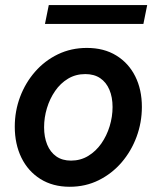

<svg xmlns="http://www.w3.org/2000/svg" viewBox="-20 -714 604 742"><path d="M249.5 7.8Q184.1 7.8 136.2 -22.2Q88.4 -52.2 62.7 -104.7Q37.1 -157.2 37.1 -224.6Q37.1 -284.7 57.6 -339.4Q78.1 -394 115.5 -436.8Q152.8 -479.5 203.9 -504.2Q254.9 -528.8 315.9 -528.8Q381.8 -528.8 429.4 -499.5Q477.1 -470.2 502.7 -418.9Q528.3 -367.7 528.3 -300.8Q528.3 -240.7 507.8 -185.3Q487.3 -129.9 450 -86.4Q412.6 -43 361.6 -17.6Q310.5 7.8 249.5 7.8ZM254.4 -93.3Q291 -93.3 320.8 -111.3Q350.6 -129.4 371.6 -159.4Q392.6 -189.5 403.8 -226.3Q415 -263.2 415 -300.3Q415 -338.4 402.8 -367.2Q390.6 -396 367.2 -411.9Q343.8 -427.7 309.6 -427.7Q272.5 -427.7 242.9 -409.9Q213.4 -392.1 192.9 -362.3Q172.4 -332.5 161.4 -296.1Q150.4 -259.8 150.4 -222.2Q150.4 -184.1 162.4 -155Q174.3 -126 197.5 -109.6Q220.7 -93.3 254.4 -93.3ZM153.8 -621.6 168.5 -694.3H548.8L534.2 -621.6Z"/></svg>

Font: Reddit Sans SemiBold
Style: Italic
Weight: 600
Italic angle: -11.25°
Designer: Stephen Hutchings
Version: Version 1.013